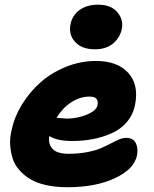

<svg xmlns="http://www.w3.org/2000/svg" viewBox="-20 -783 651 813"><path d="M381.8 -574.2Q327.1 -574.2 298.3 -605.2Q269.5 -636.2 278.8 -681.2Q287.1 -720.7 318.6 -741.9Q350.1 -763.2 395 -763.2Q450.2 -763.2 476.8 -731.4Q503.4 -699.7 496.1 -662.1Q489.7 -626 460.2 -600.1Q430.7 -574.2 381.8 -574.2ZM265.1 9.8Q216.3 9.8 176.3 1Q136.2 -7.8 109.1 -23.9Q82 -40 62.3 -62.3Q42.5 -84.5 33.9 -111.1Q25.4 -137.7 23.2 -168Q21 -198.2 28.8 -230Q39.6 -285.2 71.5 -338.1Q103.5 -391.1 149.7 -432.6Q195.8 -474.1 258.1 -499.5Q320.3 -524.9 386.2 -524.9Q477.1 -524.9 522.9 -474.6Q568.8 -424.3 551.8 -338.9Q543.5 -297.4 517.3 -266.6Q491.2 -235.8 453.4 -219Q415.5 -202.1 374 -194.1Q332.5 -186 286.1 -186Q220.7 -186 189 -207Q183.1 -174.3 202.1 -153.1Q221.2 -131.8 270 -131.8Q312.5 -131.8 348.4 -138.7Q384.3 -145.5 407.2 -155.5Q430.2 -165.5 449 -175.5Q467.8 -185.5 484.1 -192.4Q500.5 -199.2 514.2 -199.2Q543.9 -199.2 554.9 -177.2Q565.9 -155.3 560.1 -125Q548.3 -66.9 466.8 -28.6Q385.3 9.8 265.1 9.8ZM358.9 -374Q318.8 -374 281.7 -349.9Q244.6 -325.7 219.2 -284.2Q258.3 -280.8 262.2 -280.8Q306.2 -280.8 347.2 -297.4Q388.2 -314 393.1 -337.9Q396 -356.4 387.9 -365.2Q379.9 -374 358.9 -374Z"/></svg>

Font: Shantell Sans Normal
Style: Italic
Weight: 800
Italic angle: -11.31°
Designer: Stephen Nixon, Anya Danilova, Shantell Martin
Foundry: Arrow Type
Version: Version 1.006;[559af2be0]